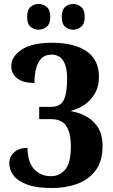

<svg xmlns="http://www.w3.org/2000/svg" viewBox="-20 -940 569 970"><path d="M243 10Q165 10 117.5 -7.5Q70 -25 48.5 -53.5Q27 -82 27 -115Q27 -150 52.5 -171.5Q78 -193 119 -193Q119 -123 151.5 -86.5Q184 -50 238 -50Q282 -50 310 -84Q338 -118 338 -200Q338 -268 315 -303Q292 -338 239 -338H178V-400H237Q285 -400 302 -434.5Q319 -469 319 -543Q319 -664 240 -664Q207 -664 188.5 -644.5Q170 -625 162 -592.5Q154 -560 154 -521Q96 -521 66.5 -544.5Q37 -568 37 -606Q37 -654 89 -689Q141 -724 243 -724Q355 -724 417.5 -681Q480 -638 480 -552Q480 -504 460 -469Q440 -434 408.5 -412Q377 -390 340 -381V-378Q373 -373 410 -355Q447 -337 472.5 -300Q498 -263 498 -202Q498 -126 463.5 -79.5Q429 -33 371 -11.5Q313 10 243 10ZM351 -790Q327 -790 309.5 -804.5Q292 -819 292 -854Q292 -891 309.5 -905.5Q327 -920 351 -920Q371 -920 389.5 -905.5Q408 -891 408 -854Q408 -819 389.5 -804.5Q371 -790 351 -790ZM174 -790Q152 -790 134.5 -804.5Q117 -819 117 -854Q117 -891 134.5 -905.5Q152 -920 174 -920Q197 -920 215.5 -905.5Q234 -891 234 -854Q234 -819 215.5 -804.5Q197 -790 174 -790Z"/></svg>

Font: Noto Serif ExtraCondensed ExtraBold
Style: Regular
Weight: 800
Width: 2
Designer: Monotype Design Team
Foundry: Monotype Imaging Inc.
Version: Version 2.013; ttfautohint (v1.8.4.7-5d5b)